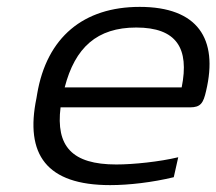

<svg xmlns="http://www.w3.org/2000/svg" viewBox="-20 -529 629 558"><path d="M579 -265C615 -417 554 -509 386 -509C223 -509 116 -421 88 -256L86 -244C52 -80 115 9 300 9C355 9 423 1 485 -14L498 -72C444 -59 368 -51 318 -51C189 -51 142 -104 156 -217H532C563 -217 571 -229 579 -265ZM168 -275C198 -391 262 -449 376 -449C493 -449 531 -389 508 -275Z"/></svg>

Font: LT Wave Light
Style: Italic
Weight: 300
Designer: Daniel Lyons
Version: Version 2.5 (Glyphs App)